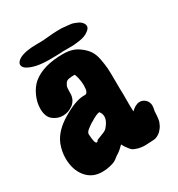

<svg xmlns="http://www.w3.org/2000/svg" viewBox="-153 -736 775 834"><g transform="rotate(-30 234.5 -319.5)"><path d="M165 -627.9Q182.6 -627.9 210.9 -630.9Q239.3 -633.8 257.8 -633.8Q270.5 -633.8 277.3 -633.8Q278.3 -633.8 289.6 -632.8Q300.8 -631.8 304.2 -631.3Q307.6 -630.9 317.4 -629.9Q327.1 -628.9 332.5 -627Q337.9 -625 345.2 -622.1Q352.5 -619.1 358.4 -616.2Q377.9 -602.5 377.9 -587.9Q377.9 -576.2 364.3 -566.4Q354.5 -558.6 342.8 -554.2Q331.1 -549.8 314 -547.4Q296.9 -544.9 288.1 -544.4Q279.3 -543.9 256.8 -543.9Q234.4 -543.9 231.4 -543.9Q226.6 -543 202.1 -542.5Q177.7 -542 164.1 -542Q90.8 -542 54.7 -565.4Q42 -575.2 42 -585.9Q42 -600.6 62.5 -612.3Q91.8 -627.9 151.4 -627.9ZM213.9 -332H220.7Q237.3 -332 237.3 -371.1Q237.3 -389.6 232.9 -408.7Q228.5 -427.7 224.6 -430.7Q206.1 -430.7 194.8 -428.2Q183.6 -425.8 178.2 -417Q172.9 -408.2 171.4 -404.3Q169.9 -400.4 169.4 -383.8Q168.9 -367.2 168.9 -363.3Q166 -335 143.6 -318.4Q121.1 -301.8 92.8 -301.8Q66.4 -301.8 44.4 -319.3Q22.5 -336.9 22.5 -377Q22.5 -407.2 36.6 -439Q50.8 -470.7 73.2 -490.2Q126 -534.2 226.6 -534.2Q273.4 -534.2 302.7 -512.7Q325.2 -497.1 338.4 -478.5Q351.6 -460 356.9 -431.2Q362.3 -402.3 363.8 -382.3Q365.2 -362.3 365.2 -318.4Q365.2 -274.4 366.2 -251V-194.3Q366.2 -175.8 367.2 -165Q389.6 -187.5 411.1 -187.5Q426.8 -187.5 439 -175.8Q451.2 -164.1 451.2 -145.5Q451.2 -138.7 449.2 -128.9L447.3 -120.1Q447.3 -117.2 446.8 -108.4Q446.3 -99.6 445.8 -95.2Q445.3 -90.8 444.3 -82.5Q443.4 -74.2 441.4 -68.8Q439.5 -63.5 436 -56.2Q432.6 -48.8 427.7 -42.5Q422.9 -36.1 417 -30.3Q409.2 -23.4 399.9 -19Q390.6 -14.6 385.3 -14.2Q379.9 -13.7 369.6 -13.2Q359.4 -12.7 358.4 -12.7Q354.5 -12.7 348.6 -12.2Q342.8 -11.7 340.8 -11.7Q317.4 -11.7 300.3 -17.1Q283.2 -22.5 277.3 -27.8Q271.5 -33.2 265.1 -42Q258.8 -50.8 257.8 -51.8L249 -67.4Q248 -67.4 244.1 -63Q240.2 -58.6 230.5 -50.3Q220.7 -42 209 -35.2L201.2 -29.3Q193.4 -22.5 185.1 -18.1Q176.8 -13.7 158.7 -9.3Q140.6 -4.9 119.1 -4.9Q69.3 -4.9 39.6 -41.5Q9.8 -78.1 9.8 -135.7Q9.8 -169.9 22.5 -203.1Q43 -254.9 108.4 -293.5Q173.8 -332 213.9 -332ZM226.6 -164.1Q247.1 -188.5 247.1 -209Q247.1 -213.9 246.1 -218.3Q245.1 -222.7 243.7 -225.6Q242.2 -228.5 240.7 -231Q239.3 -233.4 238.3 -234.4L237.3 -236.3Q223.6 -236.3 189.5 -214.8L185.5 -212.9Q181.6 -210 175.8 -206.1Q169.9 -202.1 163.6 -197.3Q157.2 -192.4 153.3 -187Q149.4 -181.6 149.4 -176.8V-175.8Q151.4 -127.9 162.1 -127.9Q163.1 -127.9 167 -129.9Q169.9 -131.8 168.9 -132.8Q168 -132.8 168.5 -133.8Q168.9 -134.8 171.9 -136.2Q174.8 -137.7 180.7 -139.6Q186.5 -141.6 196.8 -146Q207 -150.4 210 -151.4Q212.9 -152.3 217.8 -155.8Q222.7 -159.2 226.6 -164.1Z"/></g></svg>

Font: Essays1743
Style: Bold
Weight: 700
Designer: Based on the typeface in a 1743 English translation of the essays of Montaigne.  PostScript/TrueType font designed by Jo
Version: Version 002.100